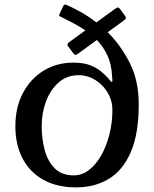

<svg xmlns="http://www.w3.org/2000/svg" viewBox="-20 -801 667 831"><path d="M282 -620.5 349.5 -669.5Q323.5 -687 296.8 -701Q270 -715 246 -727Q240 -730 237.2 -731.8Q234.5 -733.5 237.5 -740L253.5 -774.5Q257.5 -784 267.5 -780Q296.5 -767.5 330 -748.8Q363.5 -730 397 -704L478.5 -763Q487.5 -769.5 491.2 -768.8Q495 -768 500.5 -760.5L519 -735.5Q525 -727.5 525 -723.2Q525 -719 515 -711.5L446 -661.5Q501.5 -607 541 -529.8Q580.5 -452.5 580.5 -350Q580.5 -222.5 546.2 -143Q512 -63.5 451 -26.8Q390 10 309.5 10Q226 10 167.2 -23Q108.5 -56 77.5 -115.5Q46.5 -175 46.5 -255Q46.5 -337.5 79.8 -399.5Q113 -461.5 169.8 -495.8Q226.5 -530 297.5 -530Q340.5 -530 369.2 -519Q398 -508 416.8 -492.2Q435.5 -476.5 449 -461.5Q455.5 -454.5 458.5 -450Q461.5 -445.5 464.5 -447Q467 -448.5 466.5 -454Q466 -459.5 465 -472Q462.5 -524 444.5 -562Q426.5 -600 399.5 -628L319.5 -570Q309.5 -563 305.8 -563.5Q302 -564 296 -572L276.5 -598Q271 -605.5 272.2 -609.8Q273.5 -614 282 -620.5ZM160.5 -255Q160.5 -200.5 173.5 -151.8Q186.5 -103 216.8 -72.5Q247 -42 299.5 -42Q335 -42 365.5 -65.5Q396 -89 418.5 -129.2Q441 -169.5 453.8 -220.2Q466.5 -271 466.5 -325Q466.5 -365 446.5 -399.2Q426.5 -433.5 393 -454.5Q359.5 -475.5 319.5 -475.5Q269.5 -475.5 233.8 -444Q198 -412.5 179.2 -362.2Q160.5 -312 160.5 -255Z"/></svg>

Font: Besley* Condensed Medium
Style: Regular
Weight: 500
Width: 3
Designer: Owen Earl
Foundry: indestructible type*
Version: Version 3.000; ttfautohint (v1.8.3)